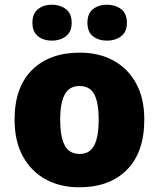

<svg xmlns="http://www.w3.org/2000/svg" viewBox="-20 -787 677 817"><path d="M594 -278Q594 -139 520 -64.5Q446 10 317 10Q237 10 175 -23.5Q113 -57 77.5 -121.5Q42 -186 42 -278Q42 -415 116 -489Q190 -563 320 -563Q400 -563 461.5 -530Q523 -497 558.5 -433.5Q594 -370 594 -278ZM236 -278Q236 -207 255 -169.5Q274 -132 319 -132Q363 -132 381.5 -169.5Q400 -207 400 -278Q400 -349 381.5 -385Q363 -421 318 -421Q275 -421 255.5 -385Q236 -349 236 -278ZM118 -690Q118 -730 142 -748.5Q166 -767 201 -767Q235 -767 260 -748.5Q285 -730 285 -690Q285 -651 260 -632.5Q235 -614 201 -614Q166 -614 142 -632.5Q118 -651 118 -690ZM352 -690Q352 -730 376 -748.5Q400 -767 436 -767Q470 -767 495 -748.5Q520 -730 520 -690Q520 -651 495 -632.5Q470 -614 436 -614Q400 -614 376 -632.5Q352 -651 352 -690Z"/></svg>

Font: Noto Sans Bengali UI Black
Style: Regular
Weight: 900
Designer: Jelle Bosma - Monotype Design Team
Foundry: Monotype Imaging Inc.
Version: Version 2.003; ttfautohint (v1.8.4.7-5d5b)